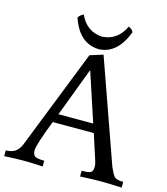

<svg xmlns="http://www.w3.org/2000/svg" viewBox="-139 -1002 957 1102"><g transform="rotate(15 339.0 -451.5)"><path d="M688 0Q611.3 -3.9 567.4 -3.9Q512.7 -3.9 440.9 0V-34.2Q483.4 -34.2 495.6 -42.2Q507.8 -50.3 507.8 -77.1Q507.8 -91.8 500.5 -112.8L452.6 -261.2H208.5Q149.9 -111.3 149.9 -77.1Q149.9 -53.2 162.4 -43.7Q174.8 -34.2 218.8 -34.2V0Q148.9 -3.9 99.1 -3.9Q59.1 -3.9 -9.8 0V-34.2Q23.9 -35.2 43.9 -47.9Q64 -60.5 78.1 -91.3L312.5 -686L390.1 -710.4L605.5 -101.6Q622.1 -62.5 634.5 -48.3Q647 -34.2 688 -34.2ZM435.1 -313 338.9 -605 228.5 -313ZM355.5 -733.4Q237.8 -736.3 190.4 -877.9Q201.2 -894.5 220.7 -903.3Q261.7 -813.5 353.5 -807.6Q445.8 -812.5 488.3 -903.3Q508.3 -895.5 517.6 -877.9Q464.8 -738.3 355.5 -733.4Z"/></g></svg>

Font: Kelvinch
Style: Regular
Weight: 400
Designer: Paul James MIller
Foundry: High-Logic / Made with FontCreator
Version: Version 3.30 September 23, 2016